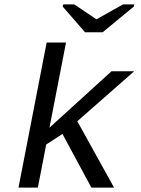

<svg xmlns="http://www.w3.org/2000/svg" viewBox="-20 -852 640 872"><path d="M395 0 263.7 -243.7 189.9 -195.8 151.9 0H64L191.9 -658.7H279.8L204.6 -272L486.3 -528.3H589.4L331.1 -301.3L498 0ZM446.3 -705.6H366.2L264.6 -822.3L266.6 -832H317.4L417.5 -764.6H418.5L538.6 -832H589.8L587.9 -822.3Z"/></svg>

Font: Cousine
Style: Italic
Weight: 400
Italic angle: -12°
Monospace: yes
Designer: Steve Matteson
Foundry: Monotype Imaging Inc.
Version: Version 1.21